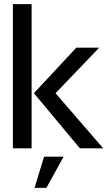

<svg xmlns="http://www.w3.org/2000/svg" viewBox="-20 -713 516 923"><path d="M476 0H364L143 -265L347 -484H457L247 -265ZM132 0H42V-693H132ZM286 40 203 190H146L192 40Z"/></svg>

Font: Gamestation Display
Style: Regular
Weight: 400
Designer: Jonas Hecksher
Foundry: Jonas Hecksher, Playtypeª, e-types AS
Version: Version 1.003